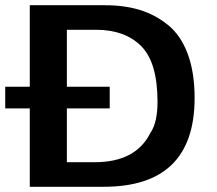

<svg xmlns="http://www.w3.org/2000/svg" viewBox="-26 -715 830 735"><path d="M-6 -300V-383H88V-695H370H376Q450 -695 509 -677Q568 -659 617 -619.5Q666 -580 692.5 -509Q719 -438 719 -340Q719 0 371 0H88V-300ZM230 -94H336Q496 -94 551 -209V-208Q577 -248 577 -325Q577 -476 514.5 -538.5Q452 -601 342 -601H230V-383H394V-300H230Z"/></svg>

Font: Coval
Style: ExtraBold
Weight: 800
Foundry: Context Ltd
Version: Version 001.000